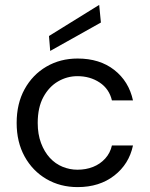

<svg xmlns="http://www.w3.org/2000/svg" viewBox="-20 -752 611 784"><path d="M297 12Q226 12 169.5 -21Q113 -54 80.5 -113Q48 -172 48 -250Q48 -329 80.5 -388Q113 -447 169.5 -480Q226 -513 297 -513Q387 -513 446.5 -466.5Q506 -420 523 -342H437Q426 -389 387 -415Q348 -441 296 -441Q254 -441 217 -419.5Q180 -398 157 -355.5Q134 -313 134 -250Q134 -204 147.5 -168Q161 -132 183.5 -107.5Q206 -83 235.5 -71Q265 -59 296 -59Q331 -59 360 -70.5Q389 -82 409.5 -104.5Q430 -127 437 -158H523Q507 -82 446.5 -35Q386 12 297 12ZM185 -544 180 -605 385 -732 392 -660Z"/></svg>

Font: DM Sans 18pt
Style: Regular
Weight: 400
Designer: Colophon Foundry, Jonny Pinhorn
Foundry: Colophon Foundry
Version: Version 4.004;gftools[0.9.30]